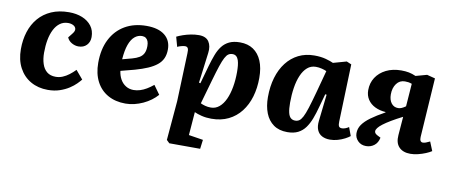

<svg xmlns="http://www.w3.org/2000/svg" viewBox="-67 -799 3028 1293"><g transform="rotate(10 1447.0 -152.0)"><path d="M317 -526Q367.5 -526 407.5 -509.8Q447.5 -493.5 471 -462.8Q494.5 -432 494.5 -387.5Q494.5 -353.5 473.5 -331.7Q452.5 -310 417.5 -310Q394 -310 371.5 -322.7Q349 -335.5 339.5 -358L362.5 -387Q379.5 -407.5 376.8 -422.2Q374 -437 359 -445.2Q344 -453.5 323 -453.5Q291.5 -453.5 267.8 -436.2Q244 -419 228.3 -388.2Q212.5 -357.5 205 -316.7Q197.5 -276 197.5 -228.5Q197.5 -186 208.3 -152.8Q219 -119.5 242 -100.8Q265 -82 302 -82Q326.5 -82 349 -91.3Q371.5 -100.5 392.5 -116.5Q413.5 -132.5 433 -152.5L482 -94.5Q472.5 -82.5 454.5 -64.3Q436.5 -46 409.3 -28.3Q382 -10.5 346 1.7Q310 14 264.5 14Q199 14 148 -15Q97 -44 68.2 -98Q39.5 -152 39.5 -225.5Q39.5 -289.5 57 -344.3Q74.5 -399 109.5 -439.8Q144.5 -480.5 196.5 -503.3Q248.5 -526 317 -526Z M847 -526Q927.5 -526 971.3 -491.3Q1015 -456.5 1015 -394.5Q1015 -360 1003.3 -333.5Q991.5 -307 967 -287.3Q942.5 -267.5 906.3 -251.8Q870 -236 820.5 -222L725 -197Q729 -165.5 743 -140.3Q757 -115 780.5 -100.3Q804 -85.5 834 -85.5Q856 -85.5 878 -92.3Q900 -99 922.3 -112.3Q944.5 -125.5 967 -144L1010.5 -83.5Q992 -62.5 968 -44.7Q944 -27 915.3 -13.7Q886.5 -0.5 856.3 6.8Q826 14 796 14Q727 14 675.8 -14.7Q624.5 -43.5 596.5 -97.2Q568.5 -151 568.5 -225Q568.5 -318.5 603 -386Q637.5 -453.5 700 -489.8Q762.5 -526 847 -526ZM875 -393Q875 -412.5 869.8 -425.7Q864.5 -439 854.3 -446.2Q844 -453.5 828.5 -453.5Q800.5 -453.5 778 -434.5Q755.5 -415.5 741.5 -376.5Q727.5 -337.5 723 -276L789 -293.5Q817.5 -301.5 836.5 -312.8Q855.5 -324 865.3 -343.3Q875 -362.5 875 -393Z M1149 -392Q1150.5 -416.5 1145 -426.5Q1139.5 -436.5 1125.5 -436.5Q1116 -436.5 1099.5 -432.2Q1083 -428 1073.5 -422.5L1055 -489Q1073 -498 1097.3 -506.5Q1121.5 -515 1149.5 -520.5Q1177.5 -526 1205 -526Q1253 -526 1273 -496Q1293 -466 1286.5 -418L1260 -211L1270 -208.5L1304.5 -332Q1317 -375.5 1330.5 -411.2Q1344 -447 1363.8 -472.5Q1383.5 -498 1413 -512Q1442.5 -526 1486 -526Q1539.5 -526 1577 -500.8Q1614.5 -475.5 1634.5 -428Q1654.5 -380.5 1654.5 -312Q1654.5 -243 1637 -183.8Q1619.5 -124.5 1585 -80Q1550.5 -35.5 1500 -10.8Q1449.5 14 1383 14Q1347.5 14 1316.5 6.3Q1285.5 -1.5 1267 -10.5L1254.5 148.5L1353 164L1345 226.5L1134 226L1114 206.5L1137 -62.5ZM1449.5 -439.5Q1434 -439.5 1422 -431.7Q1410 -424 1398.8 -403Q1387.5 -382 1374.5 -343Q1361.5 -304 1343.5 -241L1296.5 -76Q1311 -69 1328.8 -64.3Q1346.5 -59.5 1367 -59.5Q1399.5 -59.5 1424.5 -80.5Q1449.5 -101.5 1466.3 -138.3Q1483 -175 1491.5 -223.3Q1500 -271.5 1500 -325Q1500 -348.5 1498 -369Q1496 -389.5 1490.8 -405.5Q1485.5 -421.5 1475.5 -430.5Q1465.5 -439.5 1449.5 -439.5Z M2235.5 -118Q2234.5 -96 2239.5 -85.5Q2244.5 -75 2261.5 -75Q2272 -75 2284.5 -79.8Q2297 -84.5 2307.5 -92L2329 -34Q2317 -24 2295 -12.5Q2273 -1 2246.8 6.5Q2220.5 14 2194 14Q2163 14 2140 2Q2117 -10 2106.3 -35Q2095.5 -60 2100 -98.5L2120.5 -280L2111 -281.5L2086 -191Q2074 -146 2059.8 -108.5Q2045.5 -71 2025.5 -43.5Q2005.5 -16 1975.8 -1Q1946 14 1902.5 14Q1846 14 1808.5 -12.7Q1771 -39.5 1752.5 -86.7Q1734 -134 1734 -196Q1734 -269 1752 -329.5Q1770 -390 1804 -434Q1838 -478 1886 -502Q1934 -526 1994.5 -526Q2038.5 -526 2072.5 -516.8Q2106.5 -507.5 2125 -498.5L2215.5 -524L2248.5 -510ZM1941.5 -71.5Q1957.5 -71.5 1969.3 -79.3Q1981 -87 1992.8 -109Q2004.5 -131 2018 -173.5Q2031.5 -216 2050.5 -285.5L2091 -436Q2079.5 -442 2058.8 -447.2Q2038 -452.5 2017.5 -452.5Q1983.5 -452.5 1959 -431.2Q1934.5 -410 1918.5 -372.7Q1902.5 -335.5 1895 -287Q1887.5 -238.5 1887.5 -185Q1887.5 -142 1893.5 -117Q1899.5 -92 1911.8 -81.8Q1924 -71.5 1941.5 -71.5Z M2654 -223Q2609.5 -200.5 2577.8 -181.5Q2546 -162.5 2525.3 -146.7Q2504.5 -131 2494.8 -118Q2485 -105 2485 -95Q2485 -88 2489.3 -82Q2493.5 -76 2504.5 -70L2528 -58Q2521 -22.5 2497 -4Q2473 14.5 2441.5 14.5Q2407 14.5 2385.2 -7.8Q2363.5 -30 2363.5 -60Q2363.5 -92 2382.2 -119Q2401 -146 2438 -173Q2475 -200 2529.5 -230L2533 -234Q2491.5 -236.5 2459.2 -252.3Q2427 -268 2409 -295.5Q2391 -323 2391 -359Q2391 -408 2415.5 -446Q2440 -484 2484.7 -506.3Q2529.5 -528.5 2588.5 -528.5Q2617 -528.5 2640 -524Q2663 -519.5 2688 -508.5L2764 -529.5L2820 -515L2793.5 -110Q2792.5 -92.5 2797.8 -83.8Q2803 -75 2814.5 -75Q2823.5 -75 2834.5 -79Q2845.5 -83 2862 -91L2887 -29.5Q2872 -19.5 2848 -9.5Q2824 0.5 2796.8 7.2Q2769.5 14 2744.5 14Q2693.5 14 2666.5 -14.3Q2639.5 -42.5 2644 -96ZM2672.5 -452Q2658 -457 2648.5 -458.5Q2639 -460 2624.5 -460Q2589 -460 2567.5 -431Q2546 -402 2546 -357.5Q2546 -320 2563.3 -297.5Q2580.5 -275 2610 -275Q2622 -275 2634 -280.3Q2646 -285.5 2661 -296Z"/></g></svg>

Font: Literata
Style: Italic
Weight: 400
Italic angle: -2°
Designer: Latin by Veronika Burian and Jose Scaglione. Greek by Irene Vlachou. Cyrillic by Vera Evstafieva
Foundry: TypeTogether
Version: Version 3.103;gftools[0.9.29]